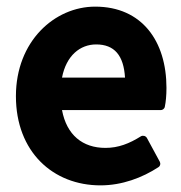

<svg xmlns="http://www.w3.org/2000/svg" viewBox="-20 -535 547 579"><path d="M28 -245C28 -77 140 24 283 24C348 24 409 1 458 -31C463 -34 465 -41 462 -47L423 -119C419 -126 410 -127 405 -124C370 -102 337 -89 298 -89C229 -89 181 -128 167 -203H465C470 -203 476 -207 477 -213C480 -227 482 -247 482 -270C482 -411 408 -515 267 -515C145 -515 28 -411 28 -245ZM167 -301C180 -368 222 -401 270 -401C325 -401 353 -368 357 -301Z"/></svg>

Font: Falling Sky
Style: Bd
Weight: 700
Designer: Paul D. Hunt
Foundry: Adobe Systems Incorporated
Version: Version 1.02